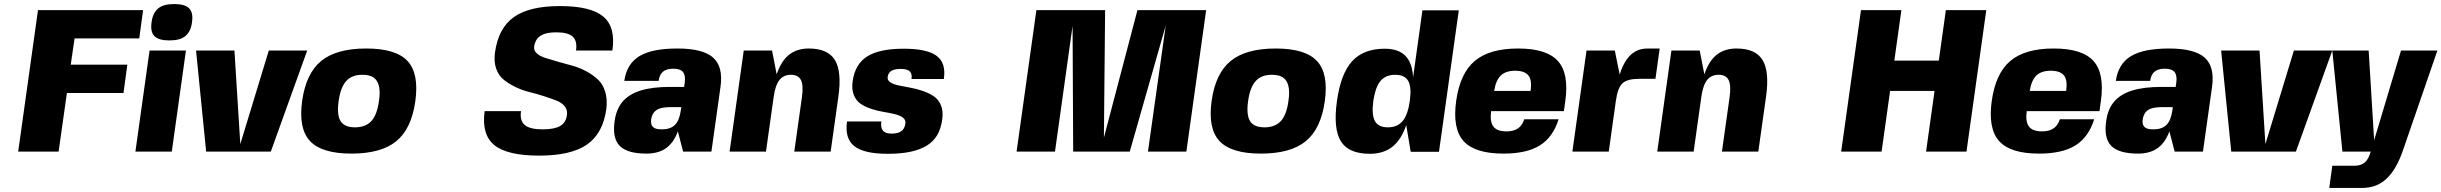

<svg xmlns="http://www.w3.org/2000/svg" viewBox="-20 -750 12080 950"><path d="M669 -560H349L330 -430H610L591 -290H311L270 0H70L168 -700H688Z M830 0H650L720 -500H900ZM843 -730Q895 -730 916 -708.5Q937 -687 930 -640Q927 -616 918.5 -599Q910 -582 896.5 -571Q883 -560 863.5 -555Q844 -550 817 -550Q765 -550 744 -571.5Q723 -593 730 -640Q733 -664 741.5 -681Q750 -698 763.5 -709Q777 -720 796.5 -725Q816 -730 843 -730Z M1320 0H1000L950 -500H1140L1169 -37L1310 -500H1500Z M1569.5 -448.5Q1645 -510 1792 -510Q1939 -510 1996.5 -448Q2054 -386 2035 -249.5Q2016 -113 1941 -51.5Q1866 10 1719 10Q1572 10 1514 -52Q1456 -114 1475 -250.5Q1494 -387 1569.5 -448.5ZM1855 -250Q1862 -295 1855 -324Q1848 -353 1828.5 -366.5Q1809 -380 1773 -380Q1721 -380 1693 -349Q1665 -318 1655.5 -250Q1646 -182 1665 -151Q1684 -120 1736.5 -120Q1789 -120 1817.5 -151Q1846 -182 1855 -250Z M2623 -520Q2620 -501 2635.5 -486.5Q2651 -472 2678 -463.5Q2705 -455 2739.5 -445Q2774 -435 2810 -425.5Q2846 -416 2879.5 -398Q2913 -380 2938 -357Q2963 -334 2974.5 -296Q2986 -258 2980 -210Q2963 -89 2884 -34.5Q2805 20 2647.5 20Q2490 20 2426 -32Q2362 -84 2378 -200H2558Q2551 -153 2576.5 -131.5Q2602 -110 2665 -110Q2723 -110 2751.5 -126.5Q2780 -143 2785 -180Q2789 -205 2774.5 -223.5Q2760 -242 2733 -252.5Q2706 -263 2672 -274Q2638 -285 2601.5 -294Q2565 -303 2531.5 -319Q2498 -335 2472.5 -355.5Q2447 -376 2435 -410.5Q2423 -445 2429 -490Q2446 -611 2522.5 -665.5Q2599 -720 2751 -720Q2903 -720 2965 -668Q3027 -616 3010 -500H2830Q2837 -547 2814 -568.5Q2791 -590 2733 -590Q2698 -590 2675 -582.5Q2652 -575 2639.5 -560Q2627 -545 2623 -520Z M3021 -150Q3029 -210 3060.5 -247Q3092 -284 3149.5 -302Q3207 -320 3295 -320H3365L3368 -340Q3373 -377 3359.5 -393.5Q3346 -410 3312 -410Q3289 -410 3274 -403.5Q3259 -397 3250.5 -384Q3242 -371 3239 -350H3069Q3081 -434 3143.5 -472Q3206 -510 3332 -510Q3458 -510 3508.5 -465Q3559 -420 3545 -320L3500 0H3360L3334 -100Q3313 -43 3275 -16.5Q3237 10 3179 10Q3084 10 3046.5 -28Q3009 -66 3021 -150ZM3301 -220Q3268 -220 3248.5 -214.5Q3229 -209 3217.5 -196Q3206 -183 3202 -160Q3200 -146 3202.5 -136.5Q3205 -127 3211.5 -121Q3218 -115 3228.5 -112.5Q3239 -110 3255 -110Q3297 -110 3319 -131.5Q3341 -153 3348 -200L3351 -220Z M3800 -500 3823 -382Q3845 -448 3884 -479Q3923 -510 3982 -510Q4076 -510 4111 -453Q4146 -396 4128 -270L4090 0H3910L3948 -270Q3956 -328 3943 -354Q3930 -380 3893.5 -380Q3857 -380 3836.5 -354Q3816 -328 3808 -270L3770 0H3590L3660 -500Z M4372 -369Q4370 -353 4385 -343Q4400 -333 4425.5 -327.5Q4451 -322 4482.5 -316.5Q4514 -311 4544.5 -300.5Q4575 -290 4599 -274.5Q4623 -259 4635.5 -229.5Q4648 -200 4642 -159Q4636 -114 4617.5 -82Q4599 -50 4565.5 -29.5Q4532 -9 4484.5 1Q4437 11 4372 11Q4255 11 4207 -27Q4159 -65 4171 -149H4341Q4338 -128 4342.5 -115Q4347 -102 4359 -95.5Q4371 -89 4392 -89Q4424 -89 4440 -101Q4456 -113 4460 -139Q4462 -157 4447.5 -168Q4433 -179 4408.5 -185Q4384 -191 4353.5 -196Q4323 -201 4293.5 -210.5Q4264 -220 4240.5 -235Q4217 -250 4205 -279Q4193 -308 4199 -349Q4211 -433 4271 -471Q4331 -509 4452 -509Q4567 -509 4614.5 -473.5Q4662 -438 4650 -359H4490Q4494 -385 4481.5 -397Q4469 -409 4437.5 -409Q4406 -409 4390.5 -399.5Q4375 -390 4372 -369Z M5108 -700H5448L5442 -69L5608 -700H5948L5850 0H5660L5748 -624L5570 0H5290L5287 -622L5200 0H5010Z M6069.5 -448.5Q6145 -510 6292 -510Q6439 -510 6496.5 -448Q6554 -386 6535 -249.5Q6516 -113 6441 -51.5Q6366 10 6219 10Q6072 10 6014 -52Q5956 -114 5975 -250.5Q5994 -387 6069.5 -448.5ZM6355 -250Q6362 -295 6355 -324Q6348 -353 6328.5 -366.5Q6309 -380 6273 -380Q6221 -380 6193 -349Q6165 -318 6155.5 -250Q6146 -182 6165 -151Q6184 -120 6236.5 -120Q6289 -120 6317.5 -151Q6346 -182 6355 -250Z M6938 -131Q6913 -58 6869 -23.5Q6825 11 6758 11Q6653 11 6614.5 -51Q6576 -113 6595 -249.5Q6614 -386 6670.5 -447.5Q6727 -509 6832 -509Q6876 -509 6906 -494Q6936 -479 6952.5 -448Q6969 -417 6972 -368L7018 -699H7198L7100 1H6960ZM6883 -380Q6852 -380 6830 -366.5Q6808 -353 6795 -324.5Q6782 -296 6775 -250Q6766 -182 6783 -151Q6800 -120 6847 -120Q6894 -120 6920 -151Q6946 -182 6955.5 -250Q6965 -318 6948 -349Q6931 -380 6883 -380Z M7358 -200Q7351 -148 7369 -124Q7387 -100 7433 -100Q7457 -100 7474.5 -106.5Q7492 -113 7503.5 -126Q7515 -139 7522 -160H7692Q7664 -71 7599 -30.5Q7534 10 7419 10Q7277 10 7221.5 -52Q7166 -114 7185 -250.5Q7204 -387 7277 -448.5Q7350 -510 7491.5 -510Q7633 -510 7688.5 -448Q7744 -386 7725 -250L7718 -200ZM7373 -300H7553Q7561 -353 7542.5 -376.5Q7524 -400 7477 -400Q7430 -400 7405.5 -376Q7381 -352 7373 -300Z M7975 -250 7940 0H7760L7830 -500H7970L7994 -381Q8008 -426 8028 -454.5Q8048 -483 8073.5 -496.5Q8099 -510 8132 -510H8192L8171 -360H8091Q8032 -360 8008 -338Q7984 -316 7975 -250Z M8390 -500 8413 -382Q8435 -448 8474 -479Q8513 -510 8572 -510Q8666 -510 8701 -453Q8736 -396 8718 -270L8680 0H8500L8538 -270Q8546 -328 8533 -354Q8520 -380 8483.5 -380Q8447 -380 8426.5 -354Q8406 -328 8398 -270L8360 0H8180L8250 -500Z M9608 -700H9808L9710 0H9510L9552 -300H9332L9290 0H9090L9188 -700H9388L9353 -450H9573Z M10008 -200Q10001 -148 10019 -124Q10037 -100 10083 -100Q10107 -100 10124.5 -106.5Q10142 -113 10153.5 -126Q10165 -139 10172 -160H10342Q10314 -71 10249 -30.5Q10184 10 10069 10Q9927 10 9871.5 -52Q9816 -114 9835 -250.5Q9854 -387 9927 -448.5Q10000 -510 10141.5 -510Q10283 -510 10338.5 -448Q10394 -386 10375 -250L10368 -200ZM10023 -300H10203Q10211 -353 10192.5 -376.5Q10174 -400 10127 -400Q10080 -400 10055.5 -376Q10031 -352 10023 -300Z M10401 -150Q10409 -210 10440.5 -247Q10472 -284 10529.5 -302Q10587 -320 10675 -320H10745L10748 -340Q10753 -377 10739.5 -393.5Q10726 -410 10692 -410Q10669 -410 10654 -403.5Q10639 -397 10630.5 -384Q10622 -371 10619 -350H10449Q10461 -434 10523.5 -472Q10586 -510 10712 -510Q10838 -510 10888.5 -465Q10939 -420 10925 -320L10880 0H10740L10714 -100Q10693 -43 10655 -16.5Q10617 10 10559 10Q10464 10 10426.5 -28Q10389 -66 10401 -150ZM10681 -220Q10648 -220 10628.5 -214.5Q10609 -209 10597.5 -196Q10586 -183 10582 -160Q10580 -146 10582.5 -136.5Q10585 -127 10591.5 -121Q10598 -115 10608.5 -112.5Q10619 -110 10635 -110Q10677 -110 10699 -131.5Q10721 -153 10728 -200L10731 -220Z M11340 0H11020L10970 -500H11160L11189 -37L11330 -500H11520Z M11727 -56 11860 -500H12040L11871 -10Q11854 40 11833.5 75.5Q11813 111 11788 134.5Q11763 158 11732.5 169Q11702 180 11665 180H11505L11520 70H11630Q11662 70 11681 53.5Q11700 37 11710 0H11570L11520 -500H11700Z"/></svg>

Font: Fivo Sans Modern Heavy
Style: Regular
Weight: 900
Designer: Alexander Slobzheninov
Foundry: Alexander Slobzheninov
Version: 1.0